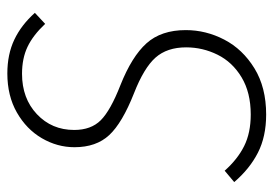

<svg xmlns="http://www.w3.org/2000/svg" viewBox="-131 -603 745 523"><g transform="rotate(-90 241.5 -341.5)"><path d="M468 -619 438 -591Q407 -624 375.5 -639Q344 -654 302 -654Q235 -654 192 -613.5Q149 -573 149 -512Q149 -466 175.5 -439.5Q202 -413 271 -386Q349 -355 385 -315Q421 -275 421 -208Q421 -153 395 -103Q369 -53 317 -21Q265 11 191 11Q131 11 87 -11.5Q43 -34 7 -76L38 -102Q69 -67 105 -49Q141 -31 191 -31Q251 -31 292.5 -56Q334 -81 354 -121.5Q374 -162 374 -207Q374 -259 346 -290.5Q318 -322 249 -349Q168 -381 135 -416.5Q102 -452 102 -511Q102 -558 126.5 -600Q151 -642 196.5 -668Q242 -694 303 -694Q355 -694 395 -675Q435 -656 468 -619Z"/></g></svg>

Font: Fira Sans Condensed ExtraLight
Style: Italic
Weight: 275
Width: 3
Italic angle: -8°
Designer: Carrois Corporate & Edenspiekermann AG
Foundry: Carrois Corporate GbR & Edenspiekermann AG
Version: Version 4.203